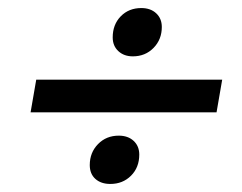

<svg xmlns="http://www.w3.org/2000/svg" viewBox="-20 -562 602 477"><path d="M260 -469Q260 -501 280 -521.5Q300 -542 331 -542Q354 -542 368 -529Q382 -516 382 -495Q382 -464 361.5 -443Q341 -422 310 -422Q288 -422 274 -435Q260 -448 260 -469ZM70 -364H532L518 -283H56ZM203 -152Q203 -183 223.5 -204Q244 -225 275 -225Q298 -225 312 -212Q326 -199 326 -178Q326 -146 305.5 -125.5Q285 -105 254 -105Q231 -105 217 -117.5Q203 -130 203 -152Z"/></svg>

Font: Bai Jamjuree Medium
Style: Italic
Weight: 500
Italic angle: -10°
Version: Version 1.000; ttfautohint (v1.6)